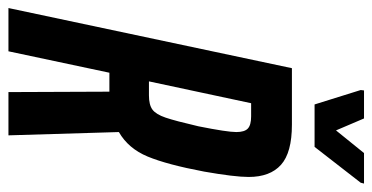

<svg xmlns="http://www.w3.org/2000/svg" viewBox="-250 -664 903 466"><g transform="rotate(90 202.0 -431.5)"><path d="M135 -688H272Q340 -688 369.5 -661.5Q399 -635 399 -583Q399 -549 386 -475Q369 -385 349.5 -338Q330 -291 290 -268L298 0H193L192 -245H187H146L94 0H-11ZM276 -461Q290 -531 290 -553Q290 -573 281.5 -581Q273 -589 252 -589H220L167 -341H201Q224 -341 235.5 -349.5Q247 -358 255 -381.5Q263 -405 276 -461ZM223 -743 188 -855 189 -863H257L286 -795L341 -863H415L413 -855L326 -743Z"/></g></svg>

Font: Saira Ultra Condensed
Style: Bold Italic
Weight: 700
Width: 1
Italic angle: -12°
Designer: Hector Gatti with collaboration of the Omnibus-Type team
Foundry: Omnibus-Type
Version: Version 1.001; ttfautohint (v1.8)